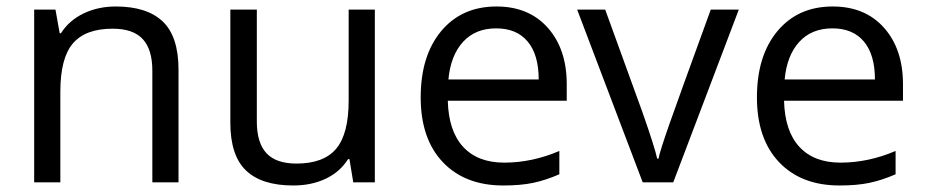

<svg xmlns="http://www.w3.org/2000/svg" viewBox="-20 -565 2871 595"><path d="M452.1 0V-346.2Q452.1 -411.6 422.4 -443.8Q392.6 -476.1 329.1 -476.1Q245.1 -476.1 206.1 -430.7Q167 -385.3 167 -280.8V0H85.9V-535.2H151.9L165 -461.9H168.9Q193.8 -501.5 238.8 -523.2Q283.7 -544.9 338.9 -544.9Q435.5 -544.9 484.4 -498.3Q533.2 -451.7 533.2 -349.1V0Z M775.9 -535.2V-188Q775.9 -122.6 805.7 -90.3Q835.4 -58.1 898.9 -58.1Q982.9 -58.1 1021.7 -104Q1060.5 -149.9 1060.5 -253.9V-535.2H1141.6V0H1074.7L1063 -71.8H1058.6Q1033.7 -32.2 989.5 -11.2Q945.3 9.8 888.7 9.8Q791 9.8 742.4 -36.6Q693.8 -83 693.8 -185.1V-535.2Z M1539.6 9.8Q1420.9 9.8 1352.3 -62.5Q1283.7 -134.8 1283.7 -263.2Q1283.7 -392.6 1347.4 -468.8Q1411.1 -544.9 1518.6 -544.9Q1619.1 -544.9 1677.7 -478.8Q1736.3 -412.6 1736.3 -304.2V-252.9H1367.7Q1370.1 -158.7 1415.3 -109.9Q1460.4 -61 1542.5 -61Q1628.9 -61 1713.4 -97.2V-24.9Q1670.4 -6.3 1632.1 1.7Q1593.8 9.8 1539.6 9.8ZM1517.6 -477.1Q1453.1 -477.1 1414.8 -435.1Q1376.5 -393.1 1369.6 -318.8H1649.4Q1649.4 -395.5 1615.2 -436.3Q1581.1 -477.1 1517.6 -477.1Z M1971.7 0 1768.6 -535.2H1855.5L1970.7 -217.8Q2009.8 -106.4 2016.6 -73.2H2020.5Q2025.9 -99.1 2054.4 -180.4Q2083 -261.7 2182.6 -535.2H2269.5L2066.4 0Z M2581.5 9.8Q2462.9 9.8 2394.3 -62.5Q2325.7 -134.8 2325.7 -263.2Q2325.7 -392.6 2389.4 -468.8Q2453.1 -544.9 2560.5 -544.9Q2661.1 -544.9 2719.7 -478.8Q2778.3 -412.6 2778.3 -304.2V-252.9H2409.7Q2412.1 -158.7 2457.3 -109.9Q2502.4 -61 2584.5 -61Q2670.9 -61 2755.4 -97.2V-24.9Q2712.4 -6.3 2674.1 1.7Q2635.7 9.8 2581.5 9.8ZM2559.6 -477.1Q2495.1 -477.1 2456.8 -435.1Q2418.5 -393.1 2411.6 -318.8H2691.4Q2691.4 -395.5 2657.2 -436.3Q2623 -477.1 2559.6 -477.1Z"/></svg>

Font: f0_58959 
Style: Regular
Weight: 400
Foundry: Ascender Corporation
Version: Version 1.10